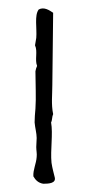

<svg xmlns="http://www.w3.org/2000/svg" viewBox="-20 -450 225 466"><path d="M61 -22C66 -13 73 -6 85 -4C98 -4 116 -5 113 -19C111 -28 107 -41 105 -55C102 -86 109 -125 104 -153C107 -158 106 -167 109 -173C104 -197 107 -220 107 -244L109 -419C100 -425 87 -434 74 -427C63 -413 70 -381 68 -358L65 -340C72 -325 64 -305 70 -290C68 -286 67 -282 66 -277C66 -247 68 -213 66 -186C65 -174 64 -164 64 -153C65 -140 69 -127 69 -115C69 -108 68 -100 68 -93C68 -85 70 -77 69 -69C68 -53 60 -38 61 -22Z"/></svg>

Font: FuturaRener
Style: Light
Weight: 300
Designer: BSozoo
Foundry: BSozoo
Version: Version 1.0